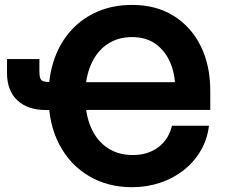

<svg xmlns="http://www.w3.org/2000/svg" viewBox="-20 -759 924 790"><path d="M522.5 11.2Q424.3 11.2 346.7 -34.2Q269 -79.6 224.4 -163.8Q179.7 -248 179.7 -364.3Q179.7 -449.2 204.3 -518.1Q229 -586.9 274.7 -636.2Q320.3 -685.5 383.5 -712.2Q446.8 -738.8 523.4 -738.8Q622.6 -738.8 694.8 -693.6Q767.1 -648.4 806.2 -568.8Q845.2 -489.3 845.2 -385.3V-306.6H276.4V-420.9H733.4L700.7 -397.5Q700.7 -454.1 680.4 -501.7Q660.2 -549.3 620.6 -577.9Q581.1 -606.4 522.9 -606.4Q464.4 -606.4 421.1 -576.9Q377.9 -547.4 354.2 -493.2Q330.6 -439 330.6 -364.3Q330.6 -288.6 354.5 -234.1Q378.4 -179.7 422.4 -150.4Q466.3 -121.1 526.4 -121.1Q558.6 -121.1 585.2 -129.6Q611.8 -138.2 632.6 -154.1Q653.3 -169.9 667.2 -192.1Q681.2 -214.4 687.5 -241.7H839.8Q833 -185.5 805.9 -139.2Q778.8 -92.8 736.3 -59.1Q693.8 -25.4 639.2 -7.1Q584.5 11.2 522.5 11.2ZM8.8 -516.1H142.1V-467.3Q142.1 -447.8 145.5 -437.7Q148.9 -427.7 158.4 -424.6Q168 -421.4 186 -421.4H227.1V-306.2H170.9Q93.8 -306.2 51.3 -346.2Q8.8 -386.2 8.8 -459Z"/></svg>

Font: Inter 28pt
Style: Bold
Weight: 700
Designer: Rasmus Andersson
Foundry: rsms
Version: Version 4.001;git-66647c0bb